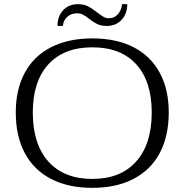

<svg xmlns="http://www.w3.org/2000/svg" viewBox="-20 -895 889 925"><path d="M56 -353Q56 -465 100 -545.5Q144 -626 227 -668Q310 -710 425 -710Q540 -710 622.5 -668Q705 -626 749 -545.5Q793 -465 793 -353Q793 -239 749.5 -157.5Q706 -76 623 -33Q540 10 425 10Q309 10 226 -33Q143 -76 99.5 -157.5Q56 -239 56 -353ZM711 -353Q711 -503 636.5 -585Q562 -667 425 -667Q288 -667 213 -585Q138 -503 138 -353Q138 -201 213 -117Q288 -33 425 -33Q561 -33 636 -117Q711 -201 711 -353ZM356 -875Q383 -875 403 -865Q423 -855 447 -836Q466 -821 478.5 -814Q491 -807 505 -807Q530 -807 547.5 -826Q565 -845 568 -875H593Q593 -828 565.5 -799Q538 -770 495 -770Q467 -770 448.5 -779Q430 -788 407 -806Q392 -818 379.5 -824.5Q367 -831 352 -831Q323 -831 304 -814Q285 -797 283 -770H257Q257 -817 284.5 -846Q312 -875 356 -875Z"/></svg>

Font: Fahkwang Light
Style: Regular
Weight: 300
Version: Version 1.000; ttfautohint (v1.6)